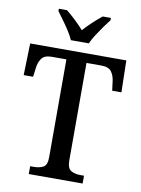

<svg xmlns="http://www.w3.org/2000/svg" viewBox="-100 -998 780 1064"><g transform="rotate(10 290.5 -465.5)"><path d="M138 0V-44H159Q190 -44 211.5 -55.5Q233 -67 233 -111V-662H150Q109 -662 93 -638.5Q77 -615 74 -582L68 -535H15L20 -714H561L565 -535H513L507 -582Q504 -615 488 -638.5Q472 -662 430 -662H346V-115Q346 -69 367.5 -56.5Q389 -44 420 -44H441V0ZM239 -771Q229 -794 212 -820.5Q195 -847 176 -873Q157 -899 143 -918V-931H189Q213 -912 240.5 -886Q268 -860 289 -836Q310 -860 338 -886Q366 -912 390 -931H436V-918Q421 -899 402.5 -873Q384 -847 367 -820.5Q350 -794 340 -771Z"/></g></svg>

Font: Noto Serif Khmer SemiCondensed Medium
Style: Regular
Weight: 500
Width: 4
Designer: Danh Hong and the Monotype Design Team
Foundry: Monotype Imaging Inc.
Version: Version 2.004; ttfautohint (v1.8.4.7-5d5b)